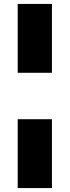

<svg xmlns="http://www.w3.org/2000/svg" viewBox="-20 -762 354 976"><path d="M70 -392V-742H244V-392ZM70 194V-156H244V194Z"/></svg>

Font: Montserrat Thin ExtraBold
Style: Regular
Weight: 800
Version: Version 9.000